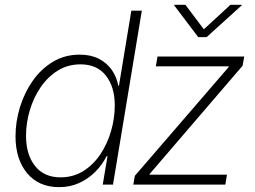

<svg xmlns="http://www.w3.org/2000/svg" viewBox="-20 -772 1068 803"><path d="M227.1 10.7Q142.1 10.7 93.5 -47.6Q44.9 -106 44.9 -201.7Q44.9 -263.7 63.7 -324.5Q82.5 -385.3 117.4 -434.8Q152.3 -484.4 201.9 -513.9Q251.5 -543.5 313.5 -543.5Q359.9 -543.5 393.6 -526.1Q427.2 -508.8 447.8 -479.2Q468.3 -449.7 474.6 -413.6H477.5L529.3 -727.5H573.2L452.6 0H409.7L429.7 -118.7H425.8Q407.2 -82 377.7 -52.7Q348.1 -23.4 310.3 -6.3Q272.5 10.7 227.1 10.7ZM232.9 -30.3Q286.6 -30.3 328.9 -56.9Q371.1 -83.5 400.4 -127.7Q429.7 -171.9 444.8 -225.1Q460 -278.3 460 -331.1Q460 -408.7 422.9 -455.8Q385.7 -502.9 316.9 -502.9Q263.7 -502.9 221.4 -476.6Q179.2 -450.2 149.7 -406.7Q120.1 -363.3 104.5 -310.3Q88.9 -257.3 88.9 -204.1Q88.9 -125.5 126.5 -77.9Q164.1 -30.3 232.9 -30.3ZM537.6 0 543.9 -36.6 936.5 -491.7 937 -494.6H631.8L638.7 -535.6H1001.5L994.6 -497.1L605.5 -43.9L605 -41.5H929.2L922.4 0ZM755.4 -752 832.5 -649.4 943.8 -752H990.7V-749.5L844.2 -616.7H809.1L708.5 -749.5L709 -752Z"/></svg>

Font: Inter 20pt ExtraLight
Style: Italic
Weight: 250
Italic angle: -9.3988°
Version: Version 4.001;git-66647c0bb